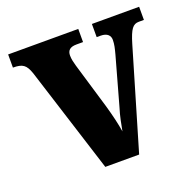

<svg xmlns="http://www.w3.org/2000/svg" viewBox="-101 -639 746 741"><g transform="rotate(-20 272.0 -268.0)"><path d="M72 -435 210 0H349L470 -410C487 -467 499 -482 523 -482H544V-536H350V-482H366C394 -482 405 -468 405 -451C405 -432 401 -417 395 -394L340 -197C330 -166 324 -132 319 -106C314 -138 305 -176 293 -218L237 -406C233 -420 229 -435 229 -450C229 -470 239 -482 267 -482H294V-536H6V-482C46 -482 59 -472 72 -435Z"/></g></svg>

Font: Noto Serif Sinhala Condensed ExtraBold
Style: Regular
Weight: 800
Width: 3
Designer: Jelle Bosma - Monotype Design Team
Foundry: Monotype Imaging Inc.
Version: Version 2.007